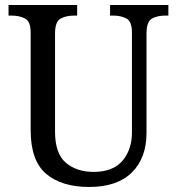

<svg xmlns="http://www.w3.org/2000/svg" viewBox="-20 -734 704 764"><path d="M335 10Q226 10 164 -42Q102 -94 102 -216V-604Q102 -649 79.5 -660.5Q57 -672 26 -672H14V-714H287V-672H275Q243 -672 221 -660Q199 -648 199 -600V-210Q199 -123 242 -86.5Q285 -50 352 -50Q430 -50 467.5 -94.5Q505 -139 505 -207V-604Q505 -649 483 -660.5Q461 -672 430 -672H418V-714H650V-672H638Q606 -672 584.5 -660Q563 -648 563 -600V-205Q563 -105 504.5 -47.5Q446 10 335 10Z"/></svg>

Font: Noto Serif Tamil SemiCondensed
Style: Regular
Weight: 400
Width: 4
Designer: Indian Type Foundry, Tom Grace, and the Monotype Design Team
Foundry: Monotype Imaging Inc.
Version: Version 2.004; ttfautohint (v1.8.4.7-5d5b)